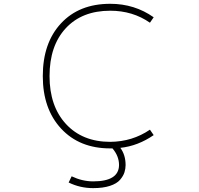

<svg xmlns="http://www.w3.org/2000/svg" viewBox="-20 -762 1040 1001"><path d="M761.7 -85.9 781.2 -57.6Q699.2 -1 607.4 8.8Q634.8 45.9 634.8 98.6Q634.8 117.2 628.9 136.2Q623 155.3 606 175.3Q588.9 195.3 553.2 207Q517.6 218.8 465.8 218.8Q397.5 218.8 337.9 189.5L353.5 157.2Q409.2 183.6 465.8 183.6Q599.6 183.6 600.6 98.6Q600.6 51.8 566.4 11.7H554.7Q394.5 11.7 298.8 -91.3Q203.1 -194.3 203.1 -365.2Q203.1 -538.1 297.9 -640.1Q392.6 -742.2 554.7 -742.2Q681.6 -742.2 781.2 -671.9L761.7 -643.6Q671.9 -706.1 554.7 -706.1Q407.2 -706.1 322.8 -614.7Q238.3 -523.4 238.3 -365.2Q238.3 -208 324.2 -115.2Q410.2 -22.5 554.7 -22.5Q669.9 -23.4 761.7 -85.9Z"/></svg>

Font: Gen Shin Gothic Monospace ExtraLight
Style: Regular
Weight: 200
Designer: [Source Han Sans]
Ryoko NISHIZUKA  (kana & ideographs); Paul D. Hunt (Latin, Greek & Cyrillic); Wenlong ZHANG  (bopomofo
Version: Version 1.002.20150607